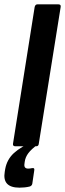

<svg xmlns="http://www.w3.org/2000/svg" viewBox="-49 -675 300 886"><path d="M22 0Q9 0 11 -12L111 -643Q114 -655 124 -655H220Q233 -655 231 -643L130 -12Q129 0 118 0ZM41 191Q-40 191 -27 117L-25 105Q-17 61 15 31.5Q47 2 110 -25L126 -9Q96 13 82 31.5Q68 50 65 72L64 80Q60 103 81 103Q89 103 98 101Q112 98 109 112L100 173Q98 183 87 186Q66 191 41 191Z"/></svg>

Font: Sofia Sans Extra Condensed ExtraBold
Style: Italic
Weight: 800
Italic angle: -9°
Designer: Botio Nikoltchev, Ani Petrova
Foundry: lettersoup
Version: Version 4.101; ttfautohint (v1.8.4.7-5d5b)